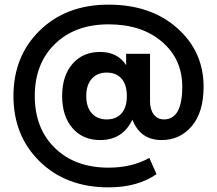

<svg xmlns="http://www.w3.org/2000/svg" viewBox="-20 -698 936 828"><path d="M412 -94Q337 -94 292.5 -145.5Q248 -197 248 -284Q248 -371 292.5 -422.5Q337 -474 412 -474Q487 -474 524 -417V-466H627V-261Q627 -225 643.5 -204Q660 -183 687 -183Q766 -183 766 -324Q766 -443 678.5 -518Q591 -593 448 -593Q304 -593 217 -508.5Q130 -424 130 -284Q130 -144 217 -59.5Q304 25 448 25Q549 25 624 -17L655 53Q573 110 448 110Q266 110 152 -1Q38 -112 38 -284Q38 -456 152 -567Q266 -678 448 -678Q630 -678 744 -577Q858 -476 858 -324Q858 -214 807 -154Q756 -94 677 -94Q585 -94 551 -182Q509 -94 412 -94ZM440 -183Q481 -183 504 -209Q527 -235 527 -284Q527 -333 504 -359Q481 -385 440 -385Q400 -385 376 -358.5Q352 -332 352 -284Q352 -236 376 -209.5Q400 -183 440 -183Z"/></svg>

Font: Gantari
Style: Bold
Weight: 700
Designer: Anugrah Pasau
Foundry: Lafontype
Version: Version 1.000